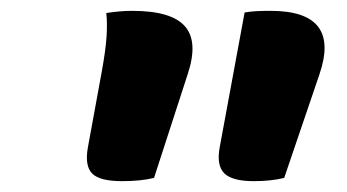

<svg xmlns="http://www.w3.org/2000/svg" viewBox="-20 -774 640 354"><path d="M264 -446Q240 -440 205 -440Q164 -440 150 -454Q136 -468 142 -502L168 -644Q175 -683 176.5 -707Q178 -731 176 -750Q189 -752 200.5 -753Q212 -754 224 -754Q296 -754 321 -725.5Q346 -697 326 -637ZM504 -446Q480 -440 448 -440Q408 -440 393.5 -454.5Q379 -469 385 -502L431 -751Q443 -753 454 -753.5Q465 -754 479 -754Q609 -754 569 -637Z"/></svg>

Font: Recursive Mn Csl St XBd
Style: Italic
Weight: 800
Italic angle: -15°
Monospace: yes
Version: Version 1.079;hotconv 1.0.112;makeotfexe 2.5.65598; ttfautoh